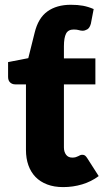

<svg xmlns="http://www.w3.org/2000/svg" viewBox="-20 -756 424 784"><path d="M238 8Q201 8 172.8 -2.8Q144.5 -13.5 125.2 -33.2Q106 -53 96 -81Q86 -109 86 -143.5V-411.5H42Q30 -411.5 21.5 -419.2Q13 -427 13 -442V-502.5L95.5 -518.5L121.5 -622.5Q136 -682.5 173.8 -709.5Q211.5 -736.5 269 -736.5Q297.5 -736.5 319 -732.5Q340.5 -728.5 362.5 -719L351 -659Q346 -641.5 336.2 -636Q326.5 -630.5 317.5 -630.5Q313 -630.5 309.5 -631.2Q306 -632 302 -633Q298 -634 293 -634.8Q288 -635.5 281 -635.5Q258.5 -635.5 249.8 -618.8Q241 -602 241 -567V-517.5H369.5V-411.5H241V-154Q241 -136 249.8 -124.2Q258.5 -112.5 275 -112.5Q283.5 -112.5 289.2 -114.2Q295 -116 299.2 -118.2Q303.5 -120.5 307.2 -122.2Q311 -124 316 -124Q323 -124 327.2 -120.8Q331.5 -117.5 336 -110.5L383 -37Q353 -14.5 315.5 -3.2Q278 8 238 8Z"/></svg>

Font: Lato ExtraBold
Style: Regular
Weight: 800
Designer: Lukasz Dziedzic with Adam Twardoch and Botio Nikoltchev
Foundry: tyPoland Lukasz Dziedzic
Version: Version 2.015; 2015-08-06; http://www.latofonts.com/